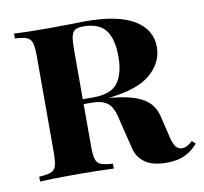

<svg xmlns="http://www.w3.org/2000/svg" viewBox="-72 -686 825 777"><g transform="rotate(-10 340.5 -297.0)"><path d="M681 -42Q657 -14 627 0Q597 14 552 14Q495 14 464 -8Q433 -30 424 -67L395 -185Q384 -241 361.5 -259.5Q339 -278 295 -278H262V-106Q262 -68 267.5 -51Q273 -34 288.5 -28Q304 -22 337 -20V0Q280 -3 174 -3Q81 -3 34 0V-20Q68 -22 83 -28Q98 -34 103.5 -51Q109 -68 109 -106V-502Q109 -540 103.5 -557Q98 -574 83 -580Q68 -586 34 -588V-608Q81 -605 168 -605L282 -606Q302 -607 327 -607Q461 -607 527.5 -566.5Q594 -526 594 -454Q594 -392 541 -345Q488 -298 364 -285Q378 -285 393 -282Q465 -274 506.5 -250Q548 -226 561 -174L582 -85Q589 -57 599 -45Q609 -33 624 -33Q645 -33 667 -55ZM262 -502V-298H305Q379 -298 406.5 -336Q434 -374 434 -443Q434 -516 406.5 -552Q379 -588 314 -588Q292 -588 281 -581Q270 -574 266 -556Q262 -538 262 -502Z"/></g></svg>

Font: Playfair Display SC
Style: Bold
Weight: 700
Designer: Claus Eggers Sørensen
Foundry: Claus Eggers Sørensen
Version: Version 1.200; ttfautohint (v1.6)